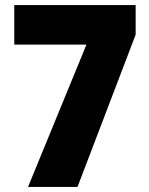

<svg xmlns="http://www.w3.org/2000/svg" viewBox="-20 -733 584 753"><path d="M319 -558H36V-713H512V-597L284 0H90Z"/></svg>

Font: Noto Sans Gurmukhi SemiCondensed Black
Style: Regular
Weight: 900
Width: 4
Designer: Jelle Bosma - Monotype Design Team
Foundry: Monotype Imaging Inc.
Version: Version 2.004; ttfautohint (v1.8.4.7-5d5b)